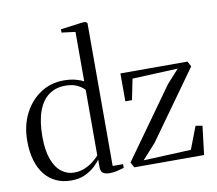

<svg xmlns="http://www.w3.org/2000/svg" viewBox="-88 -922 1172 1037"><g transform="rotate(-10 498.5 -404.0)"><path d="M221.5 11Q176.5 11 140 -5.5Q103.5 -22 77.5 -54.2Q51.5 -86.5 37.5 -133Q23.5 -179.5 23.5 -240Q23.5 -323 56.2 -388.2Q89 -453.5 145.8 -491Q202.5 -528.5 273.5 -528.5Q310 -528.5 338.8 -520.8Q367.5 -513 382.5 -504.5V-775.5L307.5 -785V-803L427.5 -819H445L454.5 -811V-27.5H511.5V-7Q495 -2 474 3Q453 8 434 8Q408 8 395.8 -1.2Q383.5 -10.5 383.5 -33.5V-75Q374 -61 352.5 -40.5Q331 -20 298.5 -4.5Q266 11 221.5 11ZM244 -28.5Q277 -28.5 304.2 -40.5Q331.5 -52.5 351.5 -68.8Q371.5 -85 382.5 -98V-457Q372.5 -470.5 345.8 -484.8Q319 -499 277.5 -499Q224 -499 186 -471Q148 -443 128 -387.2Q108 -331.5 108 -249Q108 -173.5 126 -124.8Q144 -76 175 -52.2Q206 -28.5 244 -28.5ZM892 -484.5 642 -473.5 619 -359.5H582.5V-512.5H950.5L965.5 -483.5L699 -111L624.5 -28.5L885.5 -40L933 -163.5L970 -157.5L951 0H568.5L552.5 -29L825.5 -411Z"/></g></svg>

Font: Merriweather 120pt Light
Style: Regular
Weight: 300
Version: Version 2.100